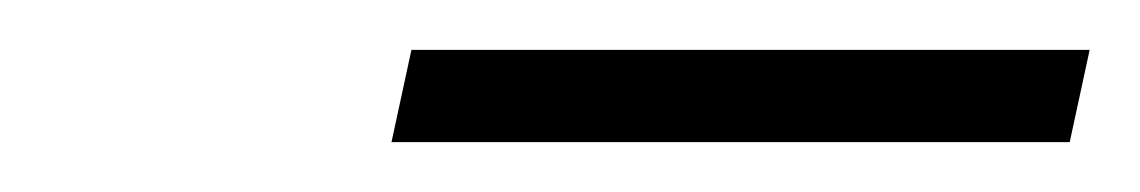

<svg xmlns="http://www.w3.org/2000/svg" viewBox="-20 -728 457 77"><path d="M137 -671 145 -708H417L409 -671Z"/></svg>

Font: Raleway Light
Style: Italic
Weight: 300
Italic angle: -12°
Designer: Matt McInerney, Pablo Impallari, Rodrigo Fuenzalida
Foundry: Matt McInerney, Pablo Impallari, Rodrigo Fuenzalida
Version: Version 4.026